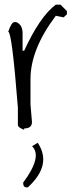

<svg xmlns="http://www.w3.org/2000/svg" viewBox="-20 -555 323 818"><path d="M217.8 -535.2H237.8L265.1 -507.8V-494.1L251 -481L217.8 -487.8Q109.9 -345.2 109.9 -217.8V-109.9L116.2 -35.2Q116.2 -7.8 83 -7.8V-2Q56.2 -12.2 56.2 -22V-96.2Q30.8 -419.9 15.1 -419.9Q28.8 -460.9 42 -460.9H48.8Q76.2 -450.2 76.2 -413.1V-338.9H83Q149.9 -484.9 217.8 -535.2ZM140.6 53.2Q203.6 147 98.6 243.2H92.8Q78.6 243.2 78.6 223.1Q161.6 111.8 116.7 67.9Z"/></svg>

Font: Loved by the King
Style: Regular
Weight: 400
Designer: Kimberly Geswein
Foundry: Kimberly Geswein
Version: Version 1.002 2006